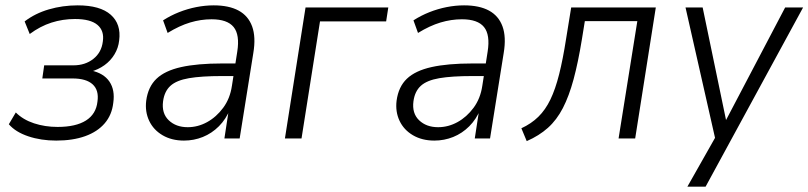

<svg xmlns="http://www.w3.org/2000/svg" viewBox="-20 -517 3019 717"><path d="M190 8Q133 8 85.5 -8Q38 -24 13 -53L39 -97Q66 -70 107 -56.5Q148 -43 195 -43Q263 -43 301 -67Q339 -91 344 -138Q350 -180 326 -202Q302 -224 251 -224H138L145 -273H254Q298 -273 328.5 -297Q359 -321 364 -362Q370 -402 344 -424Q318 -446 260 -446Q214 -446 172 -432.5Q130 -419 91 -390L72 -437Q111 -467 162.5 -482Q214 -497 270 -497Q354 -497 393.5 -462Q433 -427 425 -366Q422 -338 407.5 -314Q393 -290 370 -273.5Q347 -257 318 -249L319 -254Q367 -244 388.5 -212.5Q410 -181 403 -133Q398 -88 371 -56.5Q344 -25 298 -8.5Q252 8 190 8Z M667 8Q621 8 587 -12Q553 -32 537 -66Q521 -100 526 -141Q533 -193 564.5 -223Q596 -253 656.5 -266.5Q717 -280 809 -280H870L863 -233H809Q732 -233 685.5 -225Q639 -217 616.5 -196.5Q594 -176 589 -139Q583 -94 610 -68Q637 -42 681 -42Q719 -42 753.5 -61Q788 -80 813.5 -114.5Q839 -149 846 -196L866 -324Q876 -387 852.5 -416Q829 -445 770 -445Q730 -445 690 -433Q650 -421 606 -394L589 -441Q617 -459 648.5 -471.5Q680 -484 713 -490.5Q746 -497 778 -497Q835 -497 871 -477.5Q907 -458 921.5 -418.5Q936 -379 926 -319L875 0H818L835 -111H840Q824 -72 797.5 -45.5Q771 -19 737.5 -5.5Q704 8 667 8Z M1044 0 1121 -489H1430L1422 -437H1175L1106 0Z M1602 8Q1556 8 1522 -12Q1488 -32 1472 -66Q1456 -100 1461 -141Q1468 -193 1499.5 -223Q1531 -253 1591.5 -266.5Q1652 -280 1744 -280H1805L1798 -233H1744Q1667 -233 1620.5 -225Q1574 -217 1551.5 -196.5Q1529 -176 1524 -139Q1518 -94 1545 -68Q1572 -42 1616 -42Q1654 -42 1688.5 -61Q1723 -80 1748.5 -114.5Q1774 -149 1781 -196L1801 -324Q1811 -387 1787.5 -416Q1764 -445 1705 -445Q1665 -445 1625 -433Q1585 -421 1541 -394L1524 -441Q1552 -459 1583.5 -471.5Q1615 -484 1648 -490.5Q1681 -497 1713 -497Q1770 -497 1806 -477.5Q1842 -458 1856.5 -418.5Q1871 -379 1861 -319L1810 0H1753L1770 -111H1775Q1759 -72 1732.5 -45.5Q1706 -19 1672.5 -5.5Q1639 8 1602 8Z M1947 10 1927 -38Q1964 -55 1990.5 -81Q2017 -107 2035.5 -145.5Q2054 -184 2068 -239.5Q2082 -295 2094 -372L2113 -489H2429L2352 0H2290L2360 -438H2164L2153 -370Q2139 -284 2122 -221Q2105 -158 2082 -113.5Q2059 -69 2026 -39.5Q1993 -10 1947 10Z M2547 180 2658 -16 2655 19 2540 -489H2604L2695 -51H2682L2912 -489H2979L2615 180Z"/></svg>

Font: Nunito Sans 10pt SemiCondensed Light
Style: Italic
Weight: 300
Width: 4
Italic angle: -9°
Designer: Vernon Adams
Foundry: Vernon Adams
Version: Version 3.101;gftools[0.9.27]